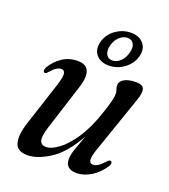

<svg xmlns="http://www.w3.org/2000/svg" viewBox="-121 -721 721 818"><g transform="rotate(20 239.5 -312.0)"><path d="M438.5 -90Q444 -89 444.5 -82.2Q445 -75.5 440 -67.5Q417.5 -32.5 384.8 -12Q352 8.5 318 8.5Q268 8.5 268 -37Q268 -56.5 278.2 -85.8Q288.5 -115 302 -151Q252.5 -63 196.5 -27.2Q140.5 8.5 96 8.5Q47.5 8.5 39 -27.5Q30.5 -63.5 50.5 -122.5L114 -317.5Q126.5 -356.5 124 -371.5Q121.5 -386.5 107.5 -386.5Q97.5 -386.5 85.8 -379.2Q74 -372 57.5 -353Q50 -344.5 45.5 -346.5Q40.5 -347 39.5 -353.8Q38.5 -360.5 44 -371Q63 -403 93.2 -422.8Q123.5 -442.5 161 -442.5Q201 -442.5 211.2 -416Q221.5 -389.5 206 -341.5L140 -134.5Q125 -88 130.8 -69.8Q136.5 -51.5 159 -51.5Q182 -51.5 214 -74.8Q246 -98 278.8 -146.2Q311.5 -194.5 336.5 -269Q351.5 -312.5 356.2 -333Q361 -353.5 361 -365Q361 -376 357.5 -384.2Q354 -392.5 354 -403.5Q354 -421 373.5 -431.8Q393 -442.5 427 -442.5Q456.5 -442.5 462.2 -425.5Q468 -408.5 454.5 -371L368.5 -122Q353.5 -80.5 355.8 -64.8Q358 -49 372.5 -49Q382.5 -49 394.8 -56.2Q407 -63.5 426 -85Q433.5 -92 438.5 -90ZM291 -469Q254 -469 234.2 -491.8Q214.5 -514.5 224 -551.5Q233.5 -588 265.2 -610.5Q297 -633 334 -633Q371.5 -633 391 -610Q410.5 -587 401.5 -551.5Q391.5 -515 360 -492Q328.5 -469 291 -469ZM327.5 -607.5Q308.5 -607.5 291.8 -592.5Q275 -577.5 268 -551.5Q261.5 -526 270.2 -510.2Q279 -494.5 298 -494.5Q317.5 -494.5 334 -510.2Q350.5 -526 357 -551.5Q364 -577 355.5 -592.2Q347 -607.5 327.5 -607.5Z"/></g></svg>

Font: Fraunces 144pt Soft
Style: Italic
Weight: 400
Italic angle: -16°
Version: Version 1.000;[b76b70a41]